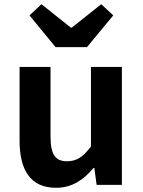

<svg xmlns="http://www.w3.org/2000/svg" viewBox="-20 -878 677 912"><path d="M246 14C322 14 376 -23 424 -80H428L439 0H559V-560H412V-182C374 -132 344 -112 298 -112C244 -112 220 -143 220 -229V-560H73V-210C73 -70 125 14 246 14ZM244 -654H393L518 -805L461 -858L321 -747H316L177 -858L120 -805Z"/></svg>

Font: Noto Sans HK
Style: Bold
Weight: 700
Designer: Ryoko NISHIZUKA 西塚涼子 (kana, bopomofo & ideographs); Paul D. Hunt (Latin, Greek & Cyrillic); Sandoll Communications 산돌커뮤니
Foundry: Adobe
Version: Version 2.002;hotconv 1.0.116;makeotfexe 2.5.65601